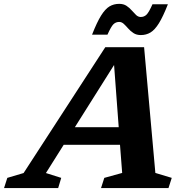

<svg xmlns="http://www.w3.org/2000/svg" viewBox="-84 -952 948 972"><path d="M702.5 -76.5 785.5 -51.5 769 0H427.5L444 -51.5L534.5 -76.5L523.5 -219H238.5L148.5 -76L226 -51.5L210.5 0H-63.5L-47 -51.5L35.5 -76L449 -713H645.5ZM295 -308H517L493.5 -623ZM766 -930.5Q741.5 -868 720.5 -834.2Q699.5 -800.5 677.8 -787.5Q656 -774.5 629 -774.5Q607 -774.5 591.8 -784.5Q576.5 -794.5 565 -807.8Q553.5 -821 542.8 -831Q532 -841 519.5 -841Q502.5 -841 490.5 -829.5Q478.5 -818 460 -776.5H382Q406.5 -839 427.5 -872.8Q448.5 -906.5 470.2 -919.5Q492 -932.5 519.5 -932.5Q541.5 -932.5 556.5 -922.5Q571.5 -912.5 583 -899.2Q594.5 -886 605 -876Q615.5 -866 628.5 -866Q645.5 -866 657.5 -877.5Q669.5 -889 688 -930.5Z"/></svg>

Font: Newsreader Caption SemiBold
Style: Italic
Weight: 600
Italic angle: -17°
Designer: Hugues Gentile
Foundry: Production Type
Version: Version 1.001